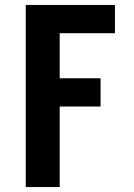

<svg xmlns="http://www.w3.org/2000/svg" viewBox="-20 -755 540 775"><path d="M84 0V-735H444V-621H221V-439H386V-325H221V0Z"/></svg>

Font: Iosevka Term Curly Heavy
Style: Regular
Weight: 900
Designer: Belleve Invis
Foundry: Belleve Invis
Version: Version 32.3.0